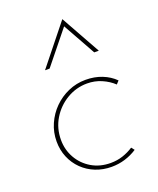

<svg xmlns="http://www.w3.org/2000/svg" viewBox="-127 -740 678 825"><g transform="rotate(-20 211.5 -327.5)"><path d="M358 -28Q332 -11 302.5 -2Q273 7 241 7Q202 7 168 -6.5Q134 -20 108.5 -45Q83 -70 69 -103.5Q55 -137 55 -176Q55 -218 71.5 -255.5Q88 -293 116.5 -321.5Q145 -350 182.5 -366.5Q220 -383 262 -383Q303 -383 337 -369.5Q371 -356 395 -332L382 -318Q360 -339 329 -352.5Q298 -366 263 -366Q213 -366 170 -340.5Q127 -315 101 -272Q75 -229 75 -176Q75 -131 96.5 -93Q118 -55 156 -32.5Q194 -10 243 -10Q272 -10 298 -18.5Q324 -27 347 -42ZM338 -481 251 -637H260L134 -481H113L258 -662L359 -481Z"/></g></svg>

Font: Josefin Sans Thin Thin
Style: Italic
Weight: 250
Italic angle: -7°
Version: Version 2.000